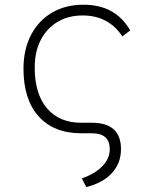

<svg xmlns="http://www.w3.org/2000/svg" viewBox="-20 -547 626 802"><path d="M340.3 234.4 321.8 198.2Q377.4 178.7 408 146.7Q438.5 114.7 438.5 76.2Q438.5 9.8 364.3 9.8H320.3Q205.1 9.8 141.6 -60.8Q78.1 -131.3 78.1 -259.8Q78.1 -340.3 109.4 -400.6Q140.6 -460.9 197 -494.1Q253.4 -527.3 329.1 -527.3Q462.4 -527.3 523.9 -419.9L491.2 -395Q433.1 -482.4 325.2 -482.4Q265.1 -482.4 220 -455.3Q174.8 -428.2 149.9 -379.4Q125 -330.6 125 -264.6Q125 -154.8 176.3 -94.5Q227.5 -34.2 320.3 -34.2H364.3Q485.4 -34.2 485.4 76.2Q485.4 134.3 447.5 175.8Q409.7 217.3 340.3 234.4Z"/></svg>

Font: Caskaydia Cove ExtraLight
Style: Regular
Weight: 200
Monospace: yes
Designer: Aaron Bell
Foundry: Saja Typeworks
Version: Version 4.300; ttfautohint (v1.8.3)